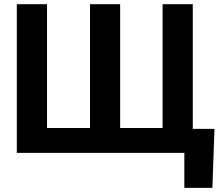

<svg xmlns="http://www.w3.org/2000/svg" viewBox="-20 -727 1066 913"><path d="M990 166.4H856.6V0H798V-114.2H999.8ZM203.6 -707V-118.2H408.1V-707H551.3V-118.2H753.2V-707H896.7V0H59.9V-707Z"/></svg>

Font: Pretendard GOV Variable
Style: Regular
Weight: 400
Designer: Base glyphs from Inter by Rasmus Andersson; Hangul glyphs from Noto Sans CJK(Source Han Sans) by Jang Soo-young and Kang
Foundry: Kil Hyung-jin
Version: Version 1.307;Glyphs 3.2 (3192)